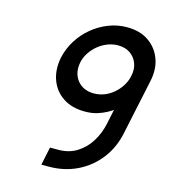

<svg xmlns="http://www.w3.org/2000/svg" viewBox="-107 -795 775 881"><g transform="rotate(15 280.5 -354.5)"><path d="M389 -710Q343 -710 301 -693.5Q259 -677 224 -648Q189 -619 165 -580.5Q141 -542 131 -498Q119 -438 136.5 -390Q154 -342 196 -314Q238 -286 300 -286Q333 -286 358.5 -294Q384 -302 402 -312Q420 -322 428 -328L413 -257Q403 -211 379 -172Q355 -133 317 -109Q279 -85 228 -85H189L171 1H206Q280 1 341.5 -29Q403 -59 444.5 -113.5Q486 -168 500 -239L555 -498Q568 -557 550.5 -605Q533 -653 491.5 -681.5Q450 -710 389 -710ZM370 -619Q404 -619 427.5 -603Q451 -587 461.5 -559.5Q472 -532 464 -498Q459 -473 445 -451Q431 -429 411 -412Q391 -395 367.5 -386Q344 -377 318 -377Q293 -377 273 -386Q253 -395 239.5 -412Q226 -429 221.5 -451Q217 -473 222 -498Q227 -523 241.5 -545Q256 -567 276 -583.5Q296 -600 320.5 -609.5Q345 -619 370 -619Z"/></g></svg>

Font: Advent Pro SemiBold
Style: Italic
Weight: 600
Italic angle: -12°
Version: Version 3.000